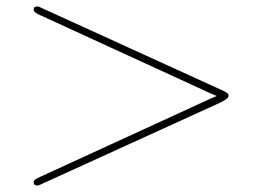

<svg xmlns="http://www.w3.org/2000/svg" viewBox="-20 -549 818 598"><path d="M85 19Q85 13 89.5 10Q94 7 109 0L597 -224Q635 -242 655 -250Q635 -258 597 -276L109 -500Q107 -501 102.5 -503Q98 -505 95.5 -506.5Q93 -508 90.5 -510Q88 -512 86.5 -514Q85 -516 85 -519Q85 -529 96 -529Q101 -529 121 -519L676 -266Q677 -266 679.5 -264.5Q682 -263 684 -261.5Q686 -260 688 -258.5Q690 -257 691 -255Q692 -253 692 -250Q691 -241 663 -228L121 19Q101 29 96 29Q85 29 85 19Z"/></svg>

Font: CMU Serif
Style: Roman
Weight: 500
Version: Version 0.7.0